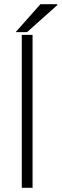

<svg xmlns="http://www.w3.org/2000/svg" viewBox="-20 -888 291 908"><path d="M83 0V-723H134V0ZM54 -736 171 -868H251V-864L108 -736Z"/></svg>

Font: Archivo Expanded Thin
Style: Regular
Weight: 250
Width: 7
Designer: Hector Gatti
Foundry: Omnibus-Type
Version: Version 2.001